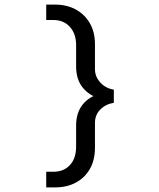

<svg xmlns="http://www.w3.org/2000/svg" viewBox="-20 -718 690 835"><path d="M219 97H181V29H212Q257 29 284 0Q311 -29 311 -80V-171Q311 -227 338.5 -262Q366 -297 411 -309V-291Q367 -303 339 -338Q311 -373 311 -430V-522Q311 -571 284 -601Q257 -631 212 -631H181V-698H219Q271 -698 310 -676.5Q349 -655 371 -616.5Q393 -578 393 -526V-417Q393 -385 416 -359.5Q439 -334 475 -328V-271Q439 -265 416 -241.5Q393 -218 393 -184V-76Q393 -22 371 16.5Q349 55 310 76Q271 97 219 97Z"/></svg>

Font: Azeret Mono Thin Light
Style: Regular
Weight: 300
Version: Version 1.002